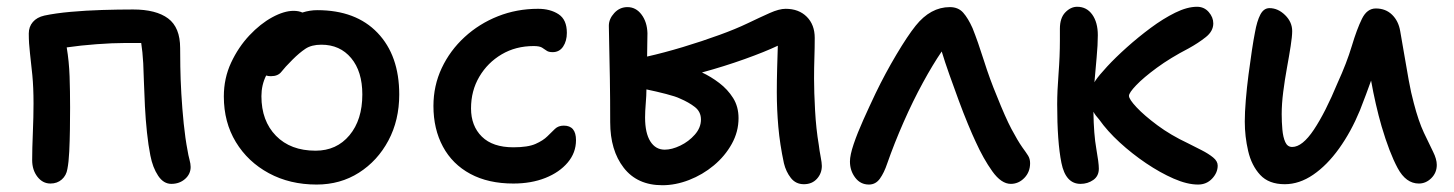

<svg xmlns="http://www.w3.org/2000/svg" viewBox="-20 -533 4293 567"><path d="M486 10Q463 10 447 -14Q431 -38 424 -74Q418 -104 414 -142Q410 -180 408 -219Q406 -258 405 -291.5Q404 -325 403 -346Q402 -364 400.5 -378.5Q399 -393 397 -406H348Q313 -406 265.5 -402.5Q218 -399 177 -393Q184 -351 185.5 -307.5Q187 -264 187 -215Q187 -186 186.5 -151.5Q186 -117 184.5 -85.5Q183 -54 179 -34Q176 -15 162.5 -3Q149 9 129 9Q106 9 90.5 -11Q75 -31 75 -60Q75 -93 77 -141Q79 -189 79 -227Q79 -275 75.5 -311Q72 -347 68.5 -376Q65 -405 65 -434Q65 -454 77 -468Q89 -482 111 -487Q144 -494 188.5 -498Q233 -502 281 -503.5Q329 -505 373 -505Q441 -505 476.5 -478.5Q512 -452 512 -391Q512 -372 512.5 -336Q513 -300 515.5 -256.5Q518 -213 522.5 -168.5Q527 -124 534 -88Q536 -75 539.5 -62Q543 -49 543 -40Q543 -19 526.5 -4.5Q510 10 486 10Z M915 12Q836 12 774 -21.5Q712 -55 676.5 -113.5Q641 -172 641 -248Q641 -302 662.5 -348Q684 -394 716.5 -428.5Q749 -463 784 -482Q819 -501 847 -501Q862 -501 873 -496Q895 -503 917 -503Q1031 -503 1095 -436Q1159 -369 1159 -254Q1159 -178 1127 -118Q1095 -58 1040 -23Q985 12 915 12ZM752 -249Q752 -176 795 -132Q838 -88 912 -88Q974 -88 1012 -133.5Q1050 -179 1050 -254Q1050 -322 1017 -361.5Q984 -401 929 -401Q900 -401 882 -389Q864 -377 844 -357Q821 -334 811 -321Q801 -308 780 -308Q772 -308 766 -310Q752 -282 752 -249Z M1496 9Q1422 9 1369 -19.5Q1316 -48 1288 -100Q1260 -152 1260 -220Q1260 -280 1284.5 -332Q1309 -384 1352 -423.5Q1395 -463 1450.5 -485Q1506 -507 1569 -507Q1605 -507 1629.5 -491Q1654 -475 1654 -436Q1654 -412 1643 -395.5Q1632 -379 1612 -379Q1600 -379 1594 -383.5Q1588 -388 1580.5 -392.5Q1573 -397 1556 -397Q1503 -397 1461.5 -372.5Q1420 -348 1395.5 -306.5Q1371 -265 1371 -213Q1371 -161 1403 -129.5Q1435 -98 1496 -98Q1539 -98 1561.5 -108Q1584 -118 1596.5 -130.5Q1609 -143 1619 -152.5Q1629 -162 1645 -162Q1681 -162 1681 -119Q1681 -82 1656.5 -53Q1632 -24 1590.5 -7.5Q1549 9 1496 9Z M1936 14Q1862 14 1822 -37.5Q1782 -89 1782 -172Q1782 -241 1781 -301.5Q1780 -362 1779 -403Q1778 -444 1778 -457Q1778 -477 1794 -494.5Q1810 -512 1833 -512Q1858 -512 1874.5 -490Q1891 -468 1892 -435Q1892 -421 1891.5 -403.5Q1891 -386 1891 -366Q1940 -377 1996.5 -394Q2053 -411 2105 -430Q2152 -447 2188.5 -464.5Q2225 -482 2253 -494.5Q2281 -507 2300 -507Q2339 -507 2362.5 -483.5Q2386 -460 2386 -421Q2386 -391 2385 -362Q2384 -333 2384 -301Q2384 -262 2387 -207Q2390 -152 2398 -105Q2400 -88 2403.5 -70Q2407 -52 2407 -43Q2407 -21 2392.5 -5Q2378 11 2354 11Q2330 11 2315.5 -7.5Q2301 -26 2295 -51Q2283 -107 2278.5 -158.5Q2274 -210 2274 -261Q2274 -293 2275 -331.5Q2276 -370 2277 -398Q2239 -380 2179 -358.5Q2119 -337 2053 -319Q2079 -307 2104 -288Q2129 -269 2145 -243.5Q2161 -218 2161 -184Q2161 -144 2141 -108Q2121 -72 2088 -44.5Q2055 -17 2015 -1.5Q1975 14 1936 14ZM1885 -186Q1885 -140 1900.5 -115.5Q1916 -91 1943 -91Q1964 -91 1989 -103Q2014 -115 2032 -135.5Q2050 -156 2050 -180Q2050 -203 2032 -217Q2014 -231 1988 -242Q1976 -248 1947 -255.5Q1918 -263 1889 -269Q1889 -252 1887 -228Q1885 -204 1885 -186Z M2546 12Q2521 12 2505.5 -8.5Q2490 -29 2490 -56Q2490 -75 2501 -107.5Q2512 -140 2529.5 -179Q2547 -218 2566 -258Q2594 -316 2627 -371.5Q2660 -427 2684 -457Q2728 -512 2785 -512Q2810 -512 2824.5 -495.5Q2839 -479 2852 -450Q2868 -410 2885.5 -354.5Q2903 -299 2924 -249Q2949 -186 2967 -152Q2985 -118 2999 -98Q3010 -83 3016 -73.5Q3022 -64 3022 -51Q3022 -25 3005 -7.5Q2988 10 2965 10Q2937 10 2910.5 -27Q2884 -64 2861 -115Q2852 -134 2838.5 -166.5Q2825 -199 2811 -237Q2797 -275 2783.5 -313Q2770 -351 2761 -381Q2735 -343 2705.5 -289Q2676 -235 2648.5 -172.5Q2621 -110 2600 -50Q2591 -23 2578.5 -5.5Q2566 12 2546 12Z M3171 10Q3127 10 3114.5 -52Q3102 -114 3102 -225Q3102 -263 3106 -315Q3110 -367 3110 -414Q3110 -422 3110 -430.5Q3110 -439 3110 -448Q3110 -480 3126 -496.5Q3142 -513 3161 -513Q3189 -513 3205.5 -490Q3222 -467 3222 -429Q3222 -401 3218.5 -363.5Q3215 -326 3212 -290L3215 -295Q3225 -310 3249.5 -336.5Q3274 -363 3307.5 -393Q3341 -423 3378 -450.5Q3415 -478 3450.5 -495.5Q3486 -513 3515 -513Q3536 -513 3549.5 -497.5Q3563 -482 3563 -464Q3563 -441 3541 -423.5Q3519 -406 3490 -390Q3436 -362 3396.5 -333Q3357 -304 3335.5 -281.5Q3314 -259 3314 -250Q3314 -240 3336.5 -216Q3359 -192 3398 -163Q3437 -134 3488 -110Q3508 -100 3528.5 -89.5Q3549 -79 3562.5 -68Q3576 -57 3576 -44Q3576 -23 3559.5 -5.5Q3543 12 3518 12Q3486 12 3446 -5.5Q3406 -23 3364.5 -51Q3323 -79 3286.5 -112.5Q3250 -146 3226 -180Q3215 -192 3209 -203Q3210 -136 3217.5 -94Q3225 -52 3225 -35Q3225 -13 3208.5 -1.5Q3192 10 3171 10Z M3774 11Q3727 11 3701.5 -16.5Q3676 -44 3666 -87Q3656 -130 3656 -174Q3656 -201 3659 -237.5Q3662 -274 3667 -312.5Q3672 -351 3677 -384Q3682 -417 3686 -437Q3692 -471 3702 -490Q3712 -509 3729 -509Q3754 -509 3775 -488.5Q3796 -468 3796 -441Q3796 -426 3791.5 -397Q3787 -368 3780.5 -332.5Q3774 -297 3769.5 -261.5Q3765 -226 3765 -196Q3765 -173 3767 -150.5Q3769 -128 3775.5 -113.5Q3782 -99 3796 -99Q3826 -99 3860 -150Q3894 -201 3930 -288Q3957 -347 3972 -397Q3987 -447 4002 -477.5Q4017 -508 4043 -508Q4072 -508 4091 -489.5Q4110 -471 4115 -441Q4120 -413 4126.5 -374.5Q4133 -336 4140 -297Q4147 -258 4155 -229Q4169 -175 4185 -141Q4201 -107 4212 -85Q4223 -63 4223 -46Q4223 -23 4207 -7Q4191 9 4170 9Q4132 9 4107.5 -36.5Q4083 -82 4060 -160Q4051 -191 4043 -226Q4035 -261 4029 -295Q4022 -276 4014 -254Q4006 -232 3996 -207Q3970 -144 3934.5 -94.5Q3899 -45 3858 -17Q3817 11 3774 11Z"/></svg>

Font: Shantell Sans Normal
Style: Regular
Weight: 500
Designer: Stephen Nixon, Anya Danilova, Shantell Martin
Foundry: Arrow Type
Version: Version 1.009;[a7da0bfa3]